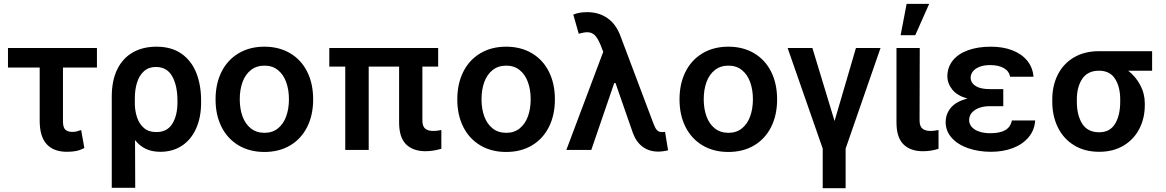

<svg xmlns="http://www.w3.org/2000/svg" viewBox="-20 -780 6069 999"><path d="M484.4 -428.7H307.6V-149.4Q307.6 -116.7 320.3 -105.2Q333 -93.8 355.5 -93.8Q369.1 -93.8 378.7 -96.2Q388.2 -98.6 402.3 -103.5L418.9 -9.8Q397 1.5 376.5 5.6Q356 9.8 328.1 9.8Q258.8 9.8 222.7 -30Q186.5 -69.8 186.5 -151.4V-428.7H21.5V-530.3H484.4Z M793.9 -537.1Q872.1 -537.1 924.1 -500.7Q976.1 -464.4 1001.2 -401.1Q1026.4 -337.9 1026.4 -255.9V-246.1Q1026.4 -169.9 1000.7 -112.1Q975.1 -54.2 927.2 -22.2Q879.4 9.8 814.5 9.8Q770.5 9.8 738.3 -5.6Q706.1 -21 682.6 -51.3L683.6 197.3H561.5V-277.3Q561.5 -361.3 590.3 -419.7Q619.1 -478 671.6 -507.6Q724.1 -537.1 793.9 -537.1ZM681.6 -236.3Q682.6 -200.2 693.6 -167.7Q704.6 -135.3 729 -114Q753.4 -92.8 793 -92.8Q850.1 -92.8 876.7 -136.2Q903.3 -179.7 903.3 -246.1V-255.9Q903.3 -334.5 876 -383.1Q848.6 -431.6 791 -431.6Q753.4 -431.6 728.8 -409.2Q704.1 -386.7 692.9 -350.1Q681.6 -313.5 681.6 -269.5Z M1101.6 -262.7Q1101.6 -344.7 1132.8 -406.7Q1164.1 -468.8 1221.7 -502.9Q1279.3 -537.1 1355.5 -537.1Q1432.1 -537.1 1489.7 -502.9Q1547.4 -468.8 1578.4 -406.7Q1609.4 -344.7 1609.4 -262.7Q1609.4 -181.2 1578.1 -119.1Q1546.9 -57.1 1489.5 -23.2Q1432.1 10.7 1355.5 10.7Q1279.3 10.7 1221.7 -23.4Q1164.1 -57.6 1132.8 -119.4Q1101.6 -181.2 1101.6 -262.7ZM1483.4 -263.7Q1483.4 -313 1469 -352.8Q1454.6 -392.6 1426 -415.5Q1397.5 -438.5 1356.4 -438.5Q1314.5 -438.5 1285.4 -415.5Q1256.3 -392.6 1241.9 -353Q1227.5 -313.5 1227.5 -263.7Q1227.5 -213.9 1241.9 -174.3Q1256.3 -134.8 1285.4 -111.8Q1314.5 -88.9 1356.4 -88.9Q1397.5 -88.9 1426 -111.8Q1454.6 -134.8 1469 -174.3Q1483.4 -213.9 1483.4 -263.7Z M2259.8 -433.6H2177.7V-154.3Q2177.7 -122.6 2192.4 -110.6Q2207 -98.6 2235.4 -98.6Q2252 -98.6 2276.4 -103.5V-5.9Q2231.9 6.8 2194.3 6.8Q2128.9 6.8 2092.8 -29.1Q2056.6 -64.9 2056.6 -142.6V-433.6H1898.4V0H1776.4V-433.6H1693.4V-530.3H2259.8Z M2359.4 -262.7Q2359.4 -344.7 2390.6 -406.7Q2421.9 -468.8 2479.5 -502.9Q2537.1 -537.1 2613.3 -537.1Q2689.9 -537.1 2747.6 -502.9Q2805.2 -468.8 2836.2 -406.7Q2867.2 -344.7 2867.2 -262.7Q2867.2 -181.2 2835.9 -119.1Q2804.7 -57.1 2747.3 -23.2Q2689.9 10.7 2613.3 10.7Q2537.1 10.7 2479.5 -23.4Q2421.9 -57.6 2390.6 -119.4Q2359.4 -181.2 2359.4 -262.7ZM2741.2 -263.7Q2741.2 -313 2726.8 -352.8Q2712.4 -392.6 2683.8 -415.5Q2655.3 -438.5 2614.3 -438.5Q2572.3 -438.5 2543.2 -415.5Q2514.2 -392.6 2499.8 -353Q2485.4 -313.5 2485.4 -263.7Q2485.4 -213.9 2499.8 -174.3Q2514.2 -134.8 2543.2 -111.8Q2572.3 -88.9 2614.3 -88.9Q2655.3 -88.9 2683.8 -111.8Q2712.4 -134.8 2726.8 -174.3Q2741.2 -213.9 2741.2 -263.7Z M3273.4 -86.9 3182.6 -347.7H3175.8L3056.6 0H2926.8L3118.7 -510.3L3104.5 -546.9Q3089.4 -582.5 3074.2 -597.4Q3059.1 -612.3 3035.2 -612.3Q3019.5 -612.3 2991.2 -604.5L2962.9 -704.1Q2993.2 -716.8 3034.2 -716.8Q3097.2 -716.8 3141.8 -684.8Q3186.5 -652.8 3209 -590.8L3377.9 -142.6Q3385.3 -123.5 3390.6 -113.5Q3396 -103.5 3404.1 -98.1Q3412.1 -92.8 3424.8 -92.8L3440.4 -93.8L3456.1 2Q3445.8 4.9 3431.2 6.8Q3416.5 8.8 3404.3 8.8Q3358.4 8.8 3324.7 -15.6Q3291 -40 3273.4 -86.9Z M3515.6 -262.7Q3515.6 -344.7 3546.9 -406.7Q3578.1 -468.8 3635.7 -502.9Q3693.4 -537.1 3769.5 -537.1Q3846.2 -537.1 3903.8 -502.9Q3961.4 -468.8 3992.4 -406.7Q4023.4 -344.7 4023.4 -262.7Q4023.4 -181.2 3992.2 -119.1Q3960.9 -57.1 3903.6 -23.2Q3846.2 10.7 3769.5 10.7Q3693.4 10.7 3635.7 -23.4Q3578.1 -57.6 3546.9 -119.4Q3515.6 -181.2 3515.6 -262.7ZM3897.5 -263.7Q3897.5 -313 3883.1 -352.8Q3868.7 -392.6 3840.1 -415.5Q3811.5 -438.5 3770.5 -438.5Q3728.5 -438.5 3699.5 -415.5Q3670.4 -392.6 3656 -353Q3641.6 -313.5 3641.6 -263.7Q3641.6 -213.9 3656 -174.3Q3670.4 -134.8 3699.5 -111.8Q3728.5 -88.9 3770.5 -88.9Q3811.5 -88.9 3840.1 -111.8Q3868.7 -134.8 3883.1 -174.3Q3897.5 -213.9 3897.5 -263.7Z M4207 -530.3 4322.3 -150.4 4433.6 -530.3H4561.5L4379.9 -6.8V199.2H4260.7V-6.8L4078.1 -530.3Z M4765.6 -530.3 4764.6 -154.3Q4764.6 -123 4779.5 -110.8Q4794.4 -98.6 4822.3 -98.6Q4838.9 -98.6 4863.3 -103.5V-5.9Q4825.2 6.8 4782.2 6.8Q4716.8 6.8 4680.7 -29.1Q4644.5 -64.9 4644.5 -142.6V-530.3ZM4697.3 -759.8H4814.5L4742.2 -596.7H4666Z M5013.7 -267.1Q4960.4 -282.2 4935.1 -313.7Q4909.7 -345.2 4909.2 -382.8Q4909.7 -431.2 4938.2 -466.1Q4966.8 -501 5017.8 -519Q5068.8 -537.1 5135.7 -537.1Q5197.8 -537.1 5246.6 -518.6Q5295.4 -500 5324.5 -464.6Q5353.5 -429.2 5357.4 -380.9H5235.4Q5230.5 -410.2 5202.9 -425.8Q5175.3 -441.4 5130.9 -441.4Q5100.1 -441.4 5077.4 -432.6Q5054.7 -423.8 5042.7 -409.2Q5030.8 -394.5 5030.3 -376Q5031.2 -348.1 5056.6 -332.3Q5082 -316.4 5128.9 -316.4H5200.2V-227.5H5128.9Q5099.6 -227.5 5075.2 -218.8Q5050.8 -210 5036.6 -193.6Q5022.5 -177.2 5022.5 -155.3Q5022.5 -135.7 5035.6 -120.1Q5048.8 -104.5 5074 -95.7Q5099.1 -86.9 5132.8 -86.9Q5184.1 -86.9 5211.2 -103.3Q5238.3 -119.6 5245.1 -153.3H5366.2Q5362.8 -102.5 5331.8 -65.7Q5300.8 -28.8 5249.8 -9.5Q5198.7 9.8 5136.7 9.8Q5069.8 9.8 5016.1 -9.3Q4962.4 -28.3 4931.4 -63.5Q4900.4 -98.6 4900.4 -144.5Q4900.4 -187 4927.7 -219.7Q4955.1 -252.4 5013.7 -267.1Z M5698.2 -513.7H5974.6V-412.1H5850.1Q5889.2 -381.8 5912.8 -337.4Q5936.5 -293 5936.5 -242.2V-232.4Q5936.5 -165 5908.2 -109.9Q5879.9 -54.7 5826.2 -22.5Q5772.5 9.8 5699.2 9.8Q5623.5 9.8 5568.4 -24.2Q5513.2 -58.1 5484.1 -117.4Q5455.1 -176.8 5455.1 -251V-262.7Q5455.1 -334.5 5483.9 -391.6Q5512.7 -448.7 5567.6 -481.2Q5622.6 -513.7 5698.2 -513.7ZM5699.2 -91.8Q5755.4 -91.8 5782 -136Q5808.6 -180.2 5808.6 -251V-262.7Q5808.6 -328.1 5781.7 -370.1Q5754.9 -412.1 5698.2 -412.1Q5639.6 -412.1 5611.3 -370.1Q5583 -328.1 5583 -262.7V-251Q5583 -180.2 5611.1 -136Q5639.2 -91.8 5699.2 -91.8Z"/></svg>

Font: Pretendard JP SemiBold
Style: Regular
Weight: 600
Designer: Base glyphs from Inter by Rasmus Andersson; Hangeul glyphs from Noto Sans CJK(Source Han Sans) by Jang Soo-young and Kan
Foundry: Kil Hyung-jin
Version: Version 1.309